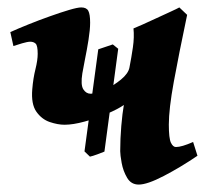

<svg xmlns="http://www.w3.org/2000/svg" viewBox="-20 -477 560 517"><path d="M244.6 -344.2 283.7 -357.4 298.3 -345.7 261.2 -68.8Q255.9 -66.4 242.4 -61.5Q229 -56.6 222.2 -55.2L207.5 -69.3ZM303.7 -69.8Q303.7 -103 306.6 -137.9Q309.6 -172.9 313.5 -194.3Q297.4 -183.1 268.3 -170.7Q239.3 -158.2 208 -149.7Q176.8 -141.1 153.8 -141.1Q135.7 -141.1 114 -148.4Q92.3 -155.8 77.9 -176.3Q63.5 -196.8 66.9 -236.8Q69.3 -266.1 75.4 -290.5Q81.5 -314.9 81.5 -332Q81.5 -354.5 75.9 -359.6Q70.3 -364.7 61.5 -364.7Q54.2 -364.7 39.6 -360.4Q24.9 -356 16.1 -353L7.8 -390.6Q28.3 -399.9 56.9 -411.4Q85.4 -422.9 114.3 -433.1Q143.1 -443.4 166 -450.2Q189 -457 198.7 -457Q212.9 -457 217.8 -447.8Q222.7 -438.5 222.7 -416Q222.7 -397.5 218.3 -369.6Q213.9 -341.8 208.7 -316.7Q203.6 -291.5 201.7 -279.3Q196.8 -248.5 204.3 -236.6Q211.9 -224.6 224.1 -224.6Q239.3 -224.6 262.7 -235.6Q286.1 -246.6 305.9 -262.9Q325.7 -279.3 328.6 -295.4Q334 -322.8 337.9 -349.9Q341.8 -377 339.4 -400.4Q346.7 -403.3 364.3 -411.1Q381.8 -418.9 402.3 -428.5Q422.9 -438 439.9 -445.8Q457 -453.6 462.9 -457L483.9 -437Q461.4 -330.1 448 -256.8Q434.6 -183.6 434.6 -141.6Q434.6 -104.5 440.2 -92.8Q445.8 -81.1 453.6 -81.1Q469.2 -81.1 500 -94.7L511.7 -57.6Q465.8 -26.4 421.1 -3.2Q376.5 20 353.5 20Q333 20 322.3 1.7Q311.5 -16.6 307.6 -38.3Q303.7 -60.1 303.7 -69.8Z"/></svg>

Font: Gentium Book Plus
Style: Bold Italic
Weight: 700
Italic angle: -8°
Designer: Victor Gaultney, Annie Olsen, Iska Routamaa, Becca Hirsbrunner
Foundry: SIL International
Version: Version 6.101